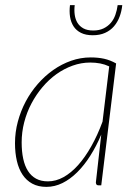

<svg xmlns="http://www.w3.org/2000/svg" viewBox="-20 -723 532 749"><path d="M406 -464Q389 -472 370.8 -475.5Q352.5 -479 332 -479Q297 -479 263.5 -467Q230 -455 200.2 -433.8Q170.5 -412.5 145.8 -383.2Q121 -354 102.8 -319.5Q84.5 -285 74.5 -246.2Q64.5 -207.5 64.5 -167.5Q64.5 -132 70.5 -104Q76.5 -76 89 -56.2Q101.5 -36.5 120.8 -26Q140 -15.5 167 -15.5Q198 -15.5 227.8 -32Q257.5 -48.5 284.8 -79Q312 -109.5 336.2 -152.5Q360.5 -195.5 380 -248.5ZM375 -198Q356 -153 332.2 -115.5Q308.5 -78 281.2 -51Q254 -24 223.8 -9Q193.5 6 161 6Q129 6 106 -6.5Q83 -19 68 -41.5Q53 -64 45.8 -95.2Q38.5 -126.5 38.5 -164.5Q38.5 -207 49.5 -248.2Q60.5 -289.5 80.2 -326.8Q100 -364 127.5 -395.5Q155 -427 187.8 -450Q220.5 -473 257.5 -486Q294.5 -499 334 -499Q362.5 -499 386.2 -493.8Q410 -488.5 433 -475.5L375 0H364Q358 0 356 -3.8Q354 -7.5 354 -11.5ZM342 -585.5Q314.5 -585.5 296 -594.8Q277.5 -604 267 -620.2Q256.5 -636.5 253.2 -657.8Q250 -679 253 -703H271.5Q269 -683.5 271.5 -665.5Q274 -647.5 282.2 -634Q290.5 -620.5 305.5 -612.2Q320.5 -604 344 -604Q367 -604 384 -612.2Q401 -620.5 412.5 -634Q424 -647.5 430.2 -665.5Q436.5 -683.5 439 -703H457Q454.5 -679 446.5 -657.8Q438.5 -636.5 424.5 -620.2Q410.5 -604 390 -594.8Q369.5 -585.5 342 -585.5Z"/></svg>

Font: Lato ExtraLight
Style: Italic
Weight: 275
Italic angle: -7°
Designer: Lukasz Dziedzic with Adam Twardoch and Botio Nikoltchev
Foundry: tyPoland Lukasz Dziedzic
Version: Version 2.015; 2015-08-06; http://www.latofonts.com/